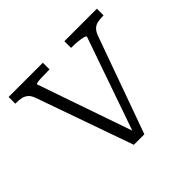

<svg xmlns="http://www.w3.org/2000/svg" viewBox="-135 -692 852 852"><g transform="rotate(-45 291.0 -265.5)"><path d="M449 -480Q449 -485 437.5 -488Q426 -491 408 -493Q390 -495 369 -495H364V-537H568V-495H563Q544 -495 529 -491.5Q514 -488 504 -478Q494 -468 487 -450L323 6H257L96 -450Q89 -469 78.5 -478.5Q68 -488 53.5 -491.5Q39 -495 19 -495H14V-537H229V-495H224Q203 -495 184.5 -494.5Q166 -494 154.5 -492.5Q143 -491 143 -487L305 -19L291 -27Z"/></g></svg>

Font: Roboto Serif SemiCondensed ExtraLight
Style: Regular
Weight: 250
Width: 4
Designer: Greg Gazdowicz
Foundry: Commercial Type
Version: Version 1.007